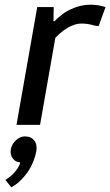

<svg xmlns="http://www.w3.org/2000/svg" viewBox="-20 -530 468 815"><path d="M50 0 138 -500H208L207 -440H212Q225 -455 252 -475Q308 -510 364 -510Q389 -510 409 -505L428 -500L399 -420H389Q382 -421 368 -425Q348 -430 325 -430Q291 -430 249 -400Q233 -388 215 -370L150 0ZM28 265 3 234Q18 224 32 212Q61 183 66 159Q47 159 34.5 143Q22 127 26 104Q30 81 48 65Q66 49 85 49Q112 49 125.5 66.5Q139 84 134 113Q120 181 74 229Q53 252 28 265Z"/></svg>

Font: Scada
Style: Italic
Weight: 400
Italic angle: -10°
Designer: Jovanny Lemonad
Foundry: Jovanny Lemonad
Version: Version 4.100;PS 004.100;hotconv 1.0.88;makeotf.lib2.5.64775